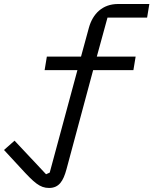

<svg xmlns="http://www.w3.org/2000/svg" viewBox="-104 -718 759 950"><path d="M138.8 212C187.9 212 209.2 177.9 225.1 119L356.9 -371.1H556.1L567.1 -437.9H375L427.9 -631H623.9L634.9 -698.2H480.1C403.1 -698.2 355.1 -649.9 335.9 -581L296.9 -437.9H127.8L116.8 -371.1H279.1L142 136L123.9 144.2L-32 -22L-84.2 24.1L-2.1 112.9C65 186.1 93 212 138.8 212Z"/></svg>

Font: Margiela Mono Italic Italic
Style: Regular
Weight: 400
Designer: Mike Abbink, Paul van der Laan, Pieter van Rosmalen
Foundry: Bold Monday
Version: Version 2.003 2021